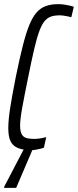

<svg xmlns="http://www.w3.org/2000/svg" viewBox="-20 -716 376 926"><path d="M132 8Q93 8 68 -1.5Q43 -11 31.5 -33.5Q20 -56 20 -98Q20 -138 29.5 -198Q39 -258 56 -344Q74 -432 89.5 -493.5Q105 -555 121 -594.5Q137 -634 156.5 -656Q176 -678 201.5 -687Q227 -696 261 -696Q275 -696 289 -694Q303 -692 316 -689Q329 -686 336 -683L324 -633Q317 -635 307 -637Q297 -639 287 -640.5Q277 -642 268 -642Q243 -642 225.5 -636Q208 -630 194.5 -613.5Q181 -597 169 -564Q157 -531 144.5 -477.5Q132 -424 116 -344Q98 -256 87.5 -198.5Q77 -141 77 -111Q77 -84 84 -70Q91 -56 105.5 -51Q120 -46 143 -46Q157 -46 174 -48.5Q191 -51 203 -55L192 -4Q185 -1 174.5 1.5Q164 4 153 6Q142 8 132 8ZM0 190V185L105 -16H145L144 -11L58 190Z"/></svg>

Font: Saira UltraCondensed
Style: Italic
Weight: 400
Width: 1
Italic angle: -12°
Designer: Hector Gatti with collaboration of the Omnibus-Type team
Foundry: Omnibus-Type
Version: Version 1.101